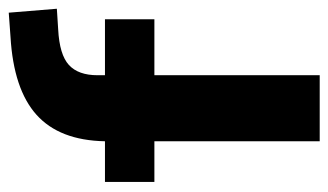

<svg xmlns="http://www.w3.org/2000/svg" viewBox="-176 -575 751 439"><g transform="rotate(-90 199.5 -355.5)"><path d="M96 0V-378H3V-491H96Q98 -595 156.5 -647.5Q215 -700 335 -707L390 -711L399 -601L352 -598Q294 -595 270.5 -573.5Q247 -552 247 -508V-491H375V-378H247V0Z"/></g></svg>

Font: Nunito Sans ExtraBold
Style: Regular
Weight: 800
Designer: Vernon Adams
Foundry: Vernon Adams
Version: Version 3.101; ttfautohint (v1.8.4.7-5d5b);gftools[0.9.27]